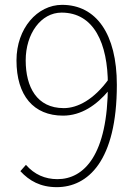

<svg xmlns="http://www.w3.org/2000/svg" viewBox="-20 -759 561 792"><path d="M214 13C342 13 462 -94 462 -409C462 -619 377 -739 236 -739C134 -739 48 -642 48 -510C48 -364 119 -282 240 -282C315 -282 378 -325 429 -386L428 -432C367 -348 300 -313 243 -313C132 -313 86 -400 86 -510C86 -620 149 -707 234 -707C367 -707 425 -581 425 -409C425 -119 326 -20 217 -20C166 -20 122 -39 87 -79L64 -53C101 -13 147 13 214 13Z"/></svg>

Font: Source Han Sans JP VF
Style: Regular
Weight: 250
Designer: Ryoko NISHIZUKA 西塚涼子 (kana, bopomofo & ideographs); Paul D. Hunt (Latin, Greek & Cyrillic); Sandoll Communications 산돌커뮤니
Foundry: Adobe
Version: Version 2.004;hotconv 1.0.118;makeotfexe 2.5.65603